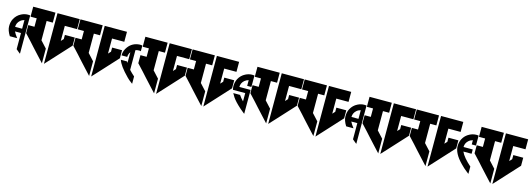

<svg xmlns="http://www.w3.org/2000/svg" viewBox="3 -1560 6560 2376"><g transform="rotate(15 3283.5 -372.5)"><path d="M218 -583C209 -584 199 -585 190 -585C161 -585 132 -578 105 -564C69 -546 41 -519 22 -483C7 -456 0 -424 0 -388C0 -351 14 -312 41 -269H135C114 -296 98 -320 87 -343H164V-136C185 -118 199 -106 206 -101C213 -96 217 -93 218 -92ZM164 -509V-398H74C74 -432 87 -460 113 -483C128 -496 145 -504 164 -509Z M226 -697V-569H305V-461H226V-358L305 -273L314 -263L359 -213L437 -128L511 -48V-236L432 -322V-569H511V-697ZM537 -697V-569V-236V-48L611 -128L822 -358V-461H695V-408L665 -376V-569H822V-697H665Z M831 -697V-569H910V-461H831V-358L910 -273L919 -263L964 -213L1042 -128L1116 -48V-236L1037 -322V-569H1116V-697ZM1142 -697V-569V-236V-48L1216 -128L1427 -358V-461H1300V-408L1270 -376V-569H1427V-697H1270Z M1655 -583C1645 -584 1636 -585 1627 -585H1620C1559 -581 1511 -556 1476 -509C1451 -476 1438 -439 1437 -398H1510C1511 -422 1518 -444 1533 -463V-326C1529 -333 1526 -338 1523 -343H1444C1457 -297 1503 -233 1583 -152C1598 -136 1618 -119 1643 -101C1650 -96 1654 -93 1655 -92V-186C1629 -209 1606 -231 1587 -252V-505C1601 -510 1615 -512 1628 -512C1637 -513 1646 -512 1655 -509Z M1663 -697V-569H1742V-461H1663V-358L1742 -273L1751 -263L1796 -213L1874 -128L1948 -48V-236L1869 -322V-569H1948V-697ZM1974 -697V-569V-236V-48L2048 -128L2259 -358V-461H2132V-408L2102 -376V-569H2259V-697H2102Z M2268 -697V-569H2347V-461H2268V-358L2347 -273L2356 -263L2401 -213L2479 -128L2553 -48V-236L2474 -322V-569H2553V-697ZM2579 -697V-569V-236V-48L2653 -128L2864 -358V-461H2737V-408L2707 -376V-569H2864V-697H2707Z M3091 -583C3082 -584 3072 -585 3063 -585C3034 -585 3005 -578 2978 -564C2942 -546 2914 -519 2895 -483C2881 -456 2874 -426 2873 -393C2873 -377 2875 -360 2880 -343H3037V-237C3014 -260 2996 -282 2981 -305H2894C2900 -294 2909 -278 2921 -259C2942 -227 2979 -187 3032 -140C3053 -121 3069 -108 3079 -101C3086 -96 3090 -93 3091 -92V-398H3037H2947C2947 -432 2960 -460 2986 -483C3001 -496 3018 -504 3037 -509V-436H3091Z M3099 -697V-569H3178V-461H3099V-358L3178 -273L3187 -263L3232 -213L3310 -128L3384 -48V-236L3305 -322V-569H3384V-697ZM3410 -697V-569V-236V-48L3484 -128L3695 -358V-461H3568V-408L3538 -376V-569H3695V-697H3538Z M3704 -697V-569H3783V-461H3704V-358L3783 -273L3792 -263L3837 -213L3915 -128L3989 -48V-236L3910 -322V-569H3989V-697ZM4015 -697V-569V-236V-48L4089 -128L4300 -358V-461H4173V-408L4143 -376V-569H4300V-697H4143Z M4527 -583C4518 -584 4508 -585 4499 -585C4470 -585 4441 -578 4414 -564C4378 -546 4350 -519 4331 -483C4316 -456 4309 -424 4309 -388C4309 -351 4323 -312 4350 -269H4444C4423 -296 4407 -320 4396 -343H4473V-136C4494 -118 4508 -106 4515 -101C4522 -96 4526 -93 4527 -92ZM4473 -509V-398H4383C4383 -432 4396 -460 4422 -483C4437 -496 4454 -504 4473 -509Z M4535 -697V-569H4614V-461H4535V-358L4614 -273L4623 -263L4668 -213L4746 -128L4820 -48V-236L4741 -322V-569H4820V-697ZM4846 -697V-569V-236V-48L4920 -128L5131 -358V-461H5004V-408L4974 -376V-569H5131V-697H4974Z M5140 -697V-569H5219V-461H5140V-358L5219 -273L5228 -263L5273 -213L5351 -128L5425 -48V-236L5346 -322V-569H5425V-697ZM5451 -697V-569V-236V-48L5525 -128L5736 -358V-461H5609V-408L5579 -376V-569H5736V-697H5579Z M5963 -583C5954 -584 5945 -585 5937 -585H5931C5902 -584 5875 -577 5850 -564C5814 -546 5786 -519 5767 -483C5753 -456 5746 -426 5745 -393C5745 -329 5781 -261 5853 -188C5873 -168 5887 -154 5895 -147C5904 -140 5910 -134 5915 -130C5932 -116 5944 -106 5951 -101C5958 -96 5962 -93 5963 -92V-186C5931 -214 5904 -241 5881 -268C5858 -295 5842 -320 5832 -343H5937V-398H5819C5819 -432 5832 -460 5858 -483C5873 -496 5890 -504 5909 -509V-455H5963Z M5971 -697V-569H6050V-461H5971V-358L6050 -273L6059 -263L6104 -213L6182 -128L6256 -48V-236L6177 -322V-569H6256V-697ZM6282 -697V-569V-236V-48L6356 -128L6567 -358V-461H6440V-408L6410 -376V-569H6567V-697H6410Z"/></g></svg>

Font: ABC-Love-Monogram
Style: Regular
Weight: 400
Designer: Sadat Fauzi
Foundry: Intuisi Creative
Version: Version 001.000